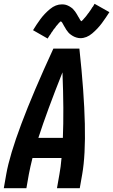

<svg xmlns="http://www.w3.org/2000/svg" viewBox="-34 -991 596 1011"><path d="M-14 0 -1 -74Q34 -273 247 -735H384Q434 -273 399 -74L386 0H266L279 -74Q286 -111 290 -159H137Q125 -111 118 -74L105 0ZM168 -265H297Q303 -408 295 -610Q214 -407 168 -265ZM217 -788 140 -832Q158 -862 179 -890.5Q200 -919 229.5 -943.5Q259 -968 292 -968Q297 -968 302.5 -967.5Q308 -967 313 -965.5Q318 -964 322.5 -962Q327 -960 331.5 -957.5Q336 -955 340 -952Q344 -949 348 -946L355 -938L361 -931L367 -922L372 -914L377 -905L382 -897L387 -888Q389 -883 395 -879Q397 -880 398 -882L404 -888L409 -894Q412 -897 414.5 -900Q417 -903 419.5 -906Q422 -909 424 -912L429 -919L434 -925L438 -931L443 -938L447 -944Q449 -948 451 -951L456 -957L460 -964L464 -971L542 -927Q523 -897 502 -868.5Q481 -840 451.5 -815Q422 -790 389 -790Q384 -790 378.5 -791Q373 -792 368 -793.5Q363 -795 358.5 -797Q354 -799 349.5 -801.5Q345 -804 341 -807Q337 -810 333 -813L326 -820L320 -828L314 -836L309 -845L304 -853L299 -862L294 -871Q292 -875 286 -879Q284 -878 283 -876L277 -871L272 -865L267 -859Q264 -856 261.5 -853Q259 -850 257 -846L252 -840Q250 -837 247 -834L243 -827L238 -821L234 -814L230 -808L226 -803L225 -801Q223 -798 221 -795Z"/></svg>

Font: Iosevka SS08
Style: Bold Italic
Weight: 700
Italic angle: -10°
Monospace: yes
Designer: Belleve Invis
Foundry: Belleve Invis
Version: 2.1.0; ttfautohint (v1.8.2)